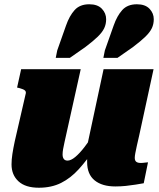

<svg xmlns="http://www.w3.org/2000/svg" viewBox="-20 -867 746 899"><path d="M282 -201Q278 -183 275.5 -169Q273 -155 273 -143Q273 -135 275.5 -128.5Q278 -122 283 -118.5Q288 -115 296 -115Q312 -115 332.5 -132Q353 -149 376 -179Q399 -209 424 -247V-172Q387 -117 349 -75Q311 -33 266 -10.5Q221 12 162 12Q99 12 66.5 -18Q34 -48 34 -97Q34 -120 38 -146Q42 -172 49 -205L101 -431Q102 -437 98.5 -441.5Q95 -446 87.5 -449Q80 -452 69 -455L60 -457L79 -543H358ZM632 -234Q625 -204 620.5 -183.5Q616 -163 613.5 -149.5Q611 -136 611 -128Q611 -115 618 -109.5Q625 -104 639 -104Q649 -104 658 -105.5Q667 -107 673 -107L653 -9Q636 -6 614.5 -2.5Q593 1 569 3.5Q545 6 520 6Q458 6 423 -22.5Q388 -51 388 -108Q388 -112 388 -117Q388 -122 388 -129Q388 -136 388 -145L377 -132L465 -543H699ZM289 -747Q305 -793 329.5 -820Q354 -847 398 -847Q437 -847 457 -826Q477 -805 477 -777Q477 -754 468 -735Q459 -716 438 -695.5Q417 -675 380 -647L307 -596H241L248 -631ZM512 -747Q528 -793 552.5 -820Q577 -847 621 -847Q660 -847 680 -826Q700 -805 700 -777Q700 -754 691 -735Q682 -716 661 -695.5Q640 -675 603 -647L530 -596H464L471 -631Z"/></svg>

Font: Roboto Serif Black
Style: Italic
Weight: 900
Italic angle: -10°
Version: Version 1.008